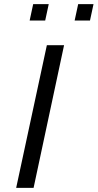

<svg xmlns="http://www.w3.org/2000/svg" viewBox="-20 -906 471 926"><path d="M58 0 206 -688H289L142 0ZM340 -807 357 -886H431L414 -807ZM123 -807 140 -886H215L198 -807Z"/></svg>

Font: Saira SemiExpanded
Style: Italic
Weight: 400
Width: 6
Italic angle: -12°
Designer: Hector Gatti with collaboration of the Omnibus-Type team
Foundry: Omnibus-Type
Version: Version 1.101